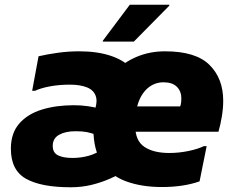

<svg xmlns="http://www.w3.org/2000/svg" viewBox="-20 -780 990 812"><path d="M665 11Q579 11 513.5 -13Q448 -37 411.5 -91Q375 -145 375 -234Q375 -309 397.5 -369.5Q420 -430 461 -473Q502 -516 557.5 -539.5Q613 -563 678 -563Q808 -563 866 -505.5Q924 -448 924 -354Q924 -323 918.5 -289Q913 -255 904 -223H479V-330H742Q745 -338 746 -346.5Q747 -355 747 -363Q747 -394 728 -413Q709 -432 671 -432Q645 -432 623 -420Q601 -408 585 -385.5Q569 -363 560.5 -331.5Q552 -300 552 -260V-247Q552 -185 590.5 -159Q629 -133 696 -133Q737 -133 777.5 -141.5Q818 -150 842 -162H854L824 -13Q790 -1 750 5Q710 11 665 11ZM279 12Q154 12 90 -24Q26 -60 26 -151Q26 -217 61.5 -257.5Q97 -298 157 -316.5Q217 -335 292 -335Q323 -335 351 -331Q379 -327 394 -322H425V-211H384Q364 -218 346.5 -221.5Q329 -225 299 -225Q257 -225 230 -210Q203 -195 203 -163Q203 -134 225.5 -123Q248 -112 287 -112Q321 -112 354.5 -121Q388 -130 425 -156L516 -139L520 -65Q485 -42 446.5 -25Q408 -8 366.5 2Q325 12 279 12ZM372 -260 373 -294Q394 -343 386 -370.5Q378 -398 349 -410Q320 -422 276 -422Q231 -422 192.5 -415Q154 -408 128 -396H116L143 -542Q182 -551 226 -557Q270 -563 315 -563Q391 -563 447 -544.5Q503 -526 534 -492.5Q565 -459 565 -412ZM415 -604V-608L529 -760H696V-756L546 -604Z"/></svg>

Font: Kufam ExtraBold
Style: Italic
Weight: 800
Italic angle: -11°
Designer: Artur Schmal
Foundry: Original Type
Version: Version 1.301; ttfautohint (v1.8.3)